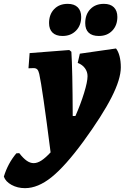

<svg xmlns="http://www.w3.org/2000/svg" viewBox="-144 -736 648 998"><path d="M459 -484Q471 -469 477.5 -443.5Q484 -418 484 -386Q484 -325 436 -230.5Q388 -136 289 0Q195 128 124 185Q53 242 -14 242Q-53 242 -84 225Q-115 208 -124 182Q-103 113 -59 61L-44 60Q-23 87 -5 99.5Q13 112 31 112Q50 112 71 98.5Q92 85 119 56Q76 -281 60 -352Q56 -369 49.5 -375.5Q43 -382 30 -382L4 -381L10 -460L216 -476L227 -467Q233 -376 234 -133H248Q275 -194 293 -252.5Q311 -311 311 -340Q311 -363 297.5 -381.5Q284 -400 260 -409L271 -457ZM111 -616Q111 -661 137.5 -688.5Q164 -716 208 -716Q242 -716 260 -698Q278 -680 278 -648Q278 -604 251 -576.5Q224 -549 181 -549Q147 -549 129 -566.5Q111 -584 111 -616ZM299 -616Q299 -661 325.5 -688.5Q352 -716 396 -716Q430 -716 448 -698Q466 -680 466 -648Q466 -604 439.5 -576.5Q413 -549 370 -549Q335 -549 317 -566Q299 -583 299 -616Z"/></svg>

Font: Alegreya Black
Style: Italic
Weight: 900
Italic angle: -7°
Designer: Juan Pablo del Peral
Foundry: Huerta Tipografica
Version: Version 2.007; ttfautohint (v1.6)